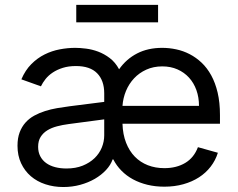

<svg xmlns="http://www.w3.org/2000/svg" viewBox="-20 -747 965 780"><path d="M647.7 11.4Q610.8 11.4 578.7 3.6Q546.5 -4.3 520.1 -18.6Q493.6 -33 473.4 -53.6Q453.1 -74.2 440.3 -99.4H437.5Q429.7 -76.7 410.7 -56.3Q391.7 -35.9 365.1 -20.4Q338.4 -5 305.8 3.9Q273.1 12.8 237.2 12.8Q198.5 12.8 164.4 1.6Q130.3 -9.6 105.3 -31.1Q80.3 -52.6 65.7 -83.8Q51.1 -115.1 51.1 -154.8Q51.1 -186.1 59.8 -209.2Q68.5 -232.2 83.6 -249.1Q98.7 -266 119.1 -277.2Q139.6 -288.4 163 -295.8Q186.4 -303.3 212 -307.7Q237.6 -312.1 262.8 -315.3L403.4 -333.1V-367.9Q403.4 -420.1 374.6 -449.4Q345.9 -478.7 288.4 -478.7Q258.5 -478.7 235.3 -471.4Q212 -464.1 194.4 -452.4Q176.8 -440.7 165.1 -426Q153.4 -411.2 146.3 -396.3L66.8 -424.7Q82.7 -462 107.4 -486.7Q132.1 -511.4 161.4 -525.9Q190.7 -540.5 222.7 -546.5Q254.6 -552.6 285.5 -552.6Q305 -552.6 329.5 -549.5Q354 -546.5 378.7 -537.3Q403.4 -528.1 426 -511Q448.5 -494 463.8 -465.6Q492.9 -507.1 536.8 -529.8Q580.6 -552.6 639.2 -552.6Q667.6 -552.6 696 -546.5Q724.4 -540.5 750.5 -527Q776.6 -513.5 799 -492.4Q821.4 -471.2 838.1 -440.9Q854.8 -410.5 864.2 -370.6Q873.6 -330.6 873.6 -279.8V-244.3H477.6Q479 -200.6 492.2 -167.1Q505.3 -133.5 527.7 -110.6Q550.1 -87.7 580.6 -75.8Q611.2 -63.9 647.7 -63.9Q697.1 -63.9 732.6 -85.2Q768.1 -106.5 784.1 -149.1L865.1 -126.4Q855.5 -95.5 835.9 -70.1Q816.4 -44.7 788.4 -26.6Q760.3 -8.5 724.8 1.4Q689.3 11.4 647.7 11.4ZM788.4 -316.8Q788.4 -351.6 777.9 -380.9Q767.4 -410.2 747.9 -431.6Q728.3 -453.1 700.8 -465.2Q673.3 -477.3 639.2 -477.3Q603.3 -477.3 574.4 -464.1Q545.5 -451 524.7 -428.8Q503.9 -406.6 491.8 -377.5Q479.8 -348.4 477.6 -316.8ZM250 -62.5Q287.3 -62.5 315.9 -74Q344.5 -85.6 364 -104.4Q383.5 -123.2 393.5 -147.5Q403.4 -171.9 403.4 -197.4V-262.1L258.5 -242.9Q234 -239.7 211.6 -233.8Q189.3 -228 172.2 -217.5Q155.2 -207 145.1 -190.9Q134.9 -174.7 134.9 -150.6Q134.9 -128.9 143.5 -112.4Q152 -95.9 167.4 -84.7Q182.9 -73.5 204 -68Q225.1 -62.5 250 -62.5ZM622.2 -656.2H289.8V-727.3H622.2Z"/></svg>

Font: Linik Sans
Style: Regular
Weight: 400
Designer: Rasmus Andersson (font), Marc Monis (original base), Kil Hyung-jin (Pretendard portions), Cristiano Sobral (main changes
Foundry: rsms
Version: Version 3.018;May 31, 2022;FontCreator 14.0.0.2814 64-bit; t